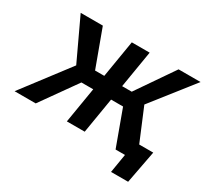

<svg xmlns="http://www.w3.org/2000/svg" viewBox="-193 -978 1474 1384"><g transform="rotate(30 544.0 -286.0)"><path d="M683.8 -727.5 563.2 0H414.6L535.2 -727.5ZM-20.5 0 271.1 -383.3 109.7 -727.5H294L407.5 -419.1H712.6L924.4 -727.5H1107.4L837.5 -384.5L998.3 0H820.1L711.9 -295.4H365.1L155.4 0ZM872.5 156.2 898.4 0H856.3L875.5 -116.4H1066.4L1014.7 156.2Z"/></g></svg>

Font: Adwaita Sans
Style: Italic
Weight: 400
Italic angle: -9.39999°
Designer: Rasmus Andersson
Foundry: rsms
Version: Version 4.001;git-9221beed3